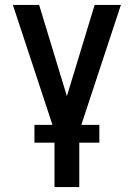

<svg xmlns="http://www.w3.org/2000/svg" viewBox="-20 -540 540 775"><path d="M200 215V-11L32 -520H138L250 -152L362 -520H468L300 -11V215ZM119 36V-36H381V36Z"/></svg>

Font: Iosevka Semibold
Style: Regular
Weight: 600
Monospace: yes
Designer: Belleve Invis
Foundry: Belleve Invis
Version: Version 33.2.3; ttfautohint (v1.8.4)